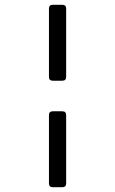

<svg xmlns="http://www.w3.org/2000/svg" viewBox="-20 -685 483 804"><path d="M201 -347Q185 -347 185 -363V-649Q185 -665 201 -665H241Q257 -665 257 -649V-363Q257 -347 241 -347ZM241 -219Q257 -219 257 -203V83Q257 99 241 99H201Q185 99 185 83V-203Q185 -219 201 -219Z"/></svg>

Font: Pitagon Sans
Style: Regular
Weight: 400
Designer: Travis Tran
Foundry: Pitagon
Version: Version 1.001; ttfautohint (v1.8.4.7-5d5b);gftools[0.9.26]